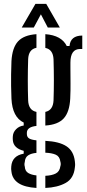

<svg xmlns="http://www.w3.org/2000/svg" viewBox="-20 -780 438 972"><path d="M164.5 171.5Q47 164.5 38 89.5Q35.5 75 37 63Q41 8.5 100 -2V-16.5Q48.5 -29.5 45 -70Q44 -81 45 -91Q46.5 -111 61.8 -126.2Q77 -141.5 100 -144.5V-159.5Q42.5 -187 38 -280.5Q36.5 -317.5 36.2 -345.8Q36 -374 36.2 -402.8Q36.5 -431.5 38 -470.5Q42 -538.5 71.2 -570.5Q100.5 -602.5 164.5 -607V-538Q124.5 -530.5 122.5 -480Q119 -369 122.5 -271.5Q124.5 -221.5 164.5 -213.5V-142.5Q116 -137.5 116 -107.5V-102Q116 -87 126.5 -79.8Q137 -72.5 164.5 -69.5V-6Q139 -4 123 6.2Q107 16.5 105.5 40Q102 52 105.5 63.5Q107 86.5 123.2 96Q139.5 105.5 164.5 108ZM209.5 -144.5V-213.5Q248.5 -221.5 251 -271.5Q254.5 -369 251 -480Q248.5 -529.5 209.5 -537.5V-607Q291.5 -601 318 -547H332Q336.5 -599.5 396.5 -600V-532H385.5Q336.5 -532 336.5 -463V-437Q336.5 -391.5 337 -358.8Q337.5 -326 335.5 -280.5Q332 -213 302.8 -180.8Q273.5 -148.5 209.5 -144.5ZM209.5 171.5V110Q243 108.5 262.5 98.2Q282 88 285.5 62Q289.5 51 285.5 37.5Q282 12 262.5 3.2Q243 -5.5 209.5 -7V-67Q280 -63.5 316.5 -39.5Q353 -15.5 359 36.5Q360 42.5 360.2 50.5Q360.5 58.5 359 68Q353.5 123.5 312.2 146.2Q271 169 209.5 171.5ZM90 -640.5 159.5 -760.5H214L283 -640.5H222L187 -707.5L151 -640.5Z"/></svg>

Font: Big Shoulders Stencil Display SemiBold
Style: Regular
Weight: 600
Designer: Patric King
Foundry: XO Type Co
Version: Version 1.000